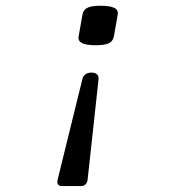

<svg xmlns="http://www.w3.org/2000/svg" viewBox="-20 -476 640 665"><path d="M252.4 -350.1 265.6 -425.3Q268.6 -441.9 282.5 -449Q296.4 -456.1 328.1 -456.1Q360.8 -456.1 375.7 -448.7Q390.6 -441.4 387.7 -425.3L374.5 -350.1Q371.6 -333.5 357.4 -326.4Q343.3 -319.3 311.5 -319.3Q278.8 -319.3 264.2 -326.7Q249.5 -334 252.4 -350.1ZM178.7 154.3Q178.7 149.9 180.2 144L265.1 -201.2Q267.6 -212.4 275.9 -218.5Q284.2 -224.6 296.9 -224.6Q309.6 -224.6 315.9 -218.5Q322.3 -212.4 321.3 -201.2L283.7 144Q281.7 168.5 259.3 168.5H195.8Q178.7 168.5 178.7 154.3Z"/></svg>

Font: Courier Prime
Style: Italic
Weight: 400
Italic angle: -10°
Designer: Alan Dague-Greene
Foundry: Quote-Unquote Apps
Version: Version 3.018